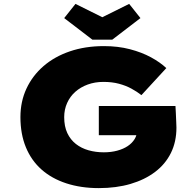

<svg xmlns="http://www.w3.org/2000/svg" viewBox="-20 -957 1010 987"><path d="M488 10Q396 10 321 -14.5Q246 -39 193.5 -85.5Q141 -132 113 -200Q85 -268 85 -355Q85 -435 116 -501.5Q147 -568 203.5 -617Q260 -666 339 -693Q418 -720 514 -720Q587 -720 648 -704Q709 -688 756 -662.5Q803 -637 835 -607L707 -468Q684 -486 655.5 -501.5Q627 -517 591.5 -526.5Q556 -536 511 -536Q468 -536 431 -522.5Q394 -509 367 -485Q340 -461 325 -427.5Q310 -394 310 -355Q310 -307 326 -273Q342 -239 370 -217Q398 -195 435 -184.5Q472 -174 514 -174Q551 -174 582.5 -182.5Q614 -191 636.5 -206Q659 -221 672 -242Q685 -263 685 -289V-314L714 -262H488V-412H882Q883 -399 884 -375Q885 -351 886 -329Q887 -307 887 -301Q887 -228 858.5 -170.5Q830 -113 777 -73Q724 -33 651 -11.5Q578 10 488 10ZM455 -753 310 -864 368 -937 521 -861H491L644 -937L702 -864L557 -753Z"/></svg>

Font: Lexend Giga Black
Style: Regular
Weight: 900
Designer: Bonnie Shaver-Troup, Thomas Jockin
Foundry: Lexend
Version: Version 1.007